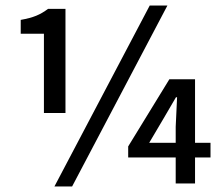

<svg xmlns="http://www.w3.org/2000/svg" viewBox="-20 -664 805 695"><path d="M139 -255V-542H55V-592Q89 -598 111 -607Q133 -616 154 -632H217V-255ZM177 11 522 -644H586L241 11ZM616 0V-205L621 -312H617L572 -235L520 -147H742V-94H444V-134L593 -377H686V0Z"/></svg>

Font: Narnoor Medium
Style: Regular
Weight: 500
Designer: S. Sridhar Murthy
Foundry: SIL International
Version: Version 3.000